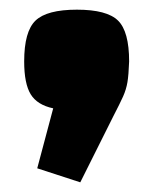

<svg xmlns="http://www.w3.org/2000/svg" viewBox="-20 -351 317 397"><path d="M146 26 57 -3 90 -127Q57 -134 43.5 -156Q30 -178 30 -224Q30 -286 53.5 -308.5Q77 -331 139 -331Q201 -331 224 -308.5Q247 -286 247 -224Q246 -196 243.5 -181Q241 -166 234.5 -151.5Q228 -137 214 -110Z"/></svg>

Font: Changa ExtraLight ExtraBold
Style: Regular
Weight: 800
Version: Version 3.002; ttfautohint (v1.8.2)